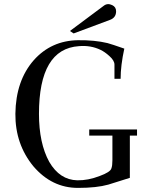

<svg xmlns="http://www.w3.org/2000/svg" viewBox="-20 -902 735 936"><path d="M648 -271V-241H613V-35L508 -2Q451 14 360 14Q233 14 143 -91Q54 -199 55 -347Q57 -509 145 -609Q230 -704 360 -706Q441 -707 504 -692Q526 -686 586 -665Q568 -582 568 -518H538V-587Q538 -607 513 -629Q491 -649 470 -659Q422 -682 365 -677Q170 -664 170 -347Q170 -204 220 -113Q271 -25 357 -23Q409 -22 466 -44Q518 -63 523 -81Q528 -94 528 -121V-241H415V-271ZM516 -805 339 -739 321 -751 486 -874Q504 -888 527 -877Q546 -868 546 -847Q546 -816 516 -805Z"/></svg>

Font: GFS Didot
Style: Regular
Weight: 400
Designer: Takis Katsoulidis and George D. Matthiopoulos
Foundry: Takis Katsoulidis and George D. Matthiopoulos
Version: Version 1.0